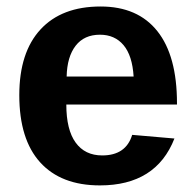

<svg xmlns="http://www.w3.org/2000/svg" viewBox="-20 -558 596 588"><path d="M286.1 9.8Q167 9.8 103 -60.8Q39.1 -131.3 39.1 -266.6Q39.1 -397.5 104 -467.8Q168.9 -538.1 288.1 -538.1Q401.9 -538.1 461.9 -462.6Q522 -387.2 522 -241.7V-237.8H183.1Q183.1 -160.6 211.7 -121.3Q240.2 -82 293 -82Q365.7 -82 384.8 -145L514.2 -133.8Q458 9.8 286.1 9.8ZM286.1 -451.7Q237.8 -451.7 211.7 -418Q185.5 -384.3 184.1 -323.7H389.2Q385.3 -387.7 358.4 -419.7Q331.5 -451.7 286.1 -451.7Z"/></svg>

Font: TypoPRO Liberation Sans
Style: Bold
Weight: 700
Designer: Steve Matteson
Foundry: Ascender Corporation
Version: Version 2.00.1